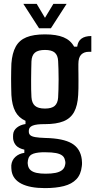

<svg xmlns="http://www.w3.org/2000/svg" viewBox="-20 -785 490 986"><path d="M210.5 181Q134.5 181 90.5 158.8Q46.5 136.5 39.5 93Q39 86.5 38.2 78.5Q37.5 70.5 38 64Q40.5 37.5 59.2 20.5Q78 3.5 105 0V-16.5Q76.5 -23 63.5 -37Q50.5 -51 47.5 -71Q47 -77 47 -83Q47 -89 47.5 -95.5Q49.5 -116 67 -130Q84.5 -144 111 -148V-164.5Q75.5 -180.5 58.5 -212.8Q41.5 -245 38.5 -297Q38 -314.5 37.5 -336Q37 -357.5 37 -380Q37 -402.5 37.5 -422.8Q38 -443 38.5 -458.5Q42.5 -512.5 60.8 -545.5Q79 -578.5 115.5 -593.5Q152 -608.5 211 -608.5Q270 -608.5 306.2 -593.5Q342.5 -578.5 360.5 -545.5H376.5Q380 -573 398.2 -586.5Q416.5 -600 449 -600V-519H436Q411.5 -519 397 -504.5Q382.5 -490 382.5 -456V-429Q382.5 -423.5 382.8 -407.5Q383 -391.5 383 -371.2Q383 -351 382.8 -331Q382.5 -311 381.5 -297Q378.5 -242.5 360.5 -209.8Q342.5 -177 306 -162.2Q269.5 -147.5 210.5 -147.5Q167.5 -148 147.8 -140Q128 -132 128 -114V-109Q128 -97.5 135.5 -90.8Q143 -84 161.5 -80.8Q180 -77.5 213 -76.5Q304.5 -74.5 348.8 -48.5Q393 -22.5 400 33.5Q401 41 401.2 50.5Q401.5 60 400 69.5Q395.5 111 372.2 135.5Q349 160 308.2 170.5Q267.5 181 210.5 181ZM214.5 107Q244 107 265 102.8Q286 98.5 298.5 88.8Q311 79 314 63Q316 56 315.8 49.8Q315.5 43.5 313.5 37Q310.5 22 299.2 13.5Q288 5 267.2 1Q246.5 -3 214.5 -3Q175 -4 151.2 4.2Q127.5 12.5 123.5 38Q122 46 122 51.8Q122 57.5 123.5 63.5Q126.5 80 138 89.5Q149.5 99 168.8 103Q188 107 214.5 107ZM211 -227.5Q245 -227.5 260.8 -241.2Q276.5 -255 278.5 -284Q279.5 -300 280.2 -325Q281 -350 281 -377.8Q281 -405.5 280.2 -430.8Q279.5 -456 278.5 -472Q277 -501 261.2 -514.8Q245.5 -528.5 211 -528.5Q176 -528.5 159.5 -514.8Q143 -501 141.5 -470Q141 -454 140.5 -429.5Q140 -405 139.8 -377.8Q139.5 -350.5 140 -326Q140.5 -301.5 141.5 -286Q143.5 -256 159.5 -241.8Q175.5 -227.5 211 -227.5ZM180.5 -640 100 -765H168.5L211 -693.5L254 -765H322L241.5 -640Z"/></svg>

Font: Big Shoulders Medium
Style: Regular
Weight: 500
Designer: Patric King
Foundry: XO Type Co
Version: Version 2.002